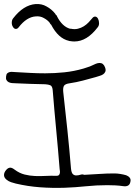

<svg xmlns="http://www.w3.org/2000/svg" viewBox="-236 -931 661 942"><path d="M-206.1 -96.7Q-196.3 -108.4 -185.5 -108.4Q-176.8 -108.4 -164.1 -98.6Q-140.6 -81.1 -115.2 -74.7Q-89.8 -68.4 -64 -67.4Q-38.1 -66.4 -11.7 -67.9Q14.6 -69.3 41 -68.4Q48.8 -68.4 52.2 -71.3Q55.7 -74.2 57.1 -79.6Q58.6 -85 58.1 -90.8Q57.6 -96.7 56.6 -101.6Q48.8 -199.2 39.6 -295.4Q30.3 -391.6 22.5 -489.3Q20.5 -508.8 10.7 -512.7Q1 -516.6 -13.7 -517.6Q-50.8 -518.6 -87.4 -519.5Q-124 -520.5 -161.1 -522.5Q-168.9 -522.5 -177.7 -523.4Q-186.5 -524.4 -193.4 -527.8Q-200.2 -531.2 -204.1 -538.1Q-208 -544.9 -206.1 -556.6Q-205.1 -567.4 -199.7 -571.8Q-194.3 -576.2 -187.5 -577.6Q-180.7 -579.1 -172.9 -578.1Q-165 -577.1 -157.2 -577.1Q-122.1 -575.2 -86.4 -573.2Q-50.8 -571.3 -14.6 -571.3Q32.2 -571.3 79.6 -576.2Q127 -581.1 173.8 -594.7Q184.6 -598.6 194.8 -601.6Q205.1 -604.5 214.8 -609.4Q224.6 -614.3 234.4 -618.2Q244.1 -622.1 252.9 -622.1Q271.5 -622.1 279.3 -600.6Q284.2 -587.9 280.8 -579.6Q277.3 -571.3 270 -566.4Q262.7 -561.5 252.4 -558.6Q242.2 -555.7 233.4 -552.7Q202.1 -543.9 170.4 -535.6Q138.7 -527.3 106.4 -522.5Q84 -519.5 78.1 -510.3Q72.3 -501 74.2 -480.5Q85 -385.7 94.7 -292.5Q104.5 -199.2 112.3 -104.5Q114.3 -84 121.1 -77.1Q127.9 -70.3 137.7 -70.3Q148.4 -70.3 158.7 -73.7Q168.9 -77.1 176.8 -73.2Q216.8 -75.2 252.4 -77.6Q288.1 -80.1 324.2 -80.1Q338.9 -80.1 354 -77.6Q369.1 -75.2 382.8 -71.3Q393.6 -67.4 400.4 -59.1Q407.2 -50.8 403.3 -37.1Q400.4 -24.4 391.1 -20Q381.8 -15.6 369.1 -17.6Q349.6 -20.5 329.6 -21.5Q309.6 -22.5 290 -22.5Q237.3 -22.5 185.5 -17.1Q133.8 -11.7 81.1 -9.8Q19.5 -7.8 -40 -12.2Q-99.6 -16.6 -158.2 -30.3Q-169.9 -33.2 -181.6 -37.1Q-193.4 -41 -203.1 -48.8Q-215.8 -58.6 -216.3 -71.3Q-216.8 -84 -206.1 -96.7ZM-170.9 -841.8Q-121.1 -906.2 -61.5 -911.1Q-31.2 -913.1 -7.8 -899.4Q17.6 -885.7 35.2 -863.3Q36.1 -862.3 36.1 -861.3Q38.1 -859.4 38.1 -858.4Q40 -857.4 40.5 -856.4Q41 -855.5 43 -853.5Q43 -852.5 43.5 -852.1Q43.9 -851.6 43.9 -850.6Q69.3 -800.8 107.4 -790H109.4H112.3Q129.9 -786.1 146 -790Q162.1 -793.9 175.3 -802.2Q188.5 -810.5 199.2 -821.8Q210 -833 216.8 -841.8Q222.7 -849.6 230.5 -849.6Q239.3 -849.6 245.1 -838.9Q250 -829.1 250 -816.9Q250 -804.7 243.2 -796.9Q190.4 -727.5 128.9 -727.5Q124 -727.5 118.7 -728Q113.3 -728.5 107.4 -729.5H105.5Q104.5 -729.5 104 -730Q103.5 -730.5 102.5 -730.5Q49.8 -742.2 14.6 -810.5Q13.7 -810.5 13.7 -811Q13.7 -811.5 12.7 -811.5Q11.7 -812.5 11.2 -813.5Q10.7 -814.5 9.8 -815.4Q7.8 -819.3 7.8 -819.3Q-2.9 -833 -21.5 -842.8Q-38.1 -852.5 -60.5 -850.6Q-105.5 -847.7 -144.5 -796.9Q-150.4 -789.1 -158.2 -789.1Q-167 -789.1 -172.9 -799.8Q-178.7 -808.6 -178.2 -821.3Q-177.7 -834 -170.9 -841.8Z"/></svg>

Font: Scriphy
Style: Regular
Weight: 400
Designer: Ala M. Lockhart
Foundry: Ala M. Lockhart
Version: Version 1.0 2021